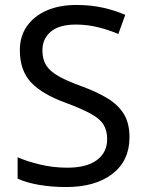

<svg xmlns="http://www.w3.org/2000/svg" viewBox="-20 -744 589 774"><path d="M502 -191Q502 -96 433 -43Q364 10 247 10Q187 10 136 1Q85 -8 51 -24V-110Q87 -94 140.5 -81Q194 -68 251 -68Q330 -68 371 -99Q412 -130 412 -183Q412 -218 397 -242Q382 -266 345 -286Q308 -306 244 -330Q152 -363 106 -411Q60 -459 60 -542Q60 -598 89 -639Q118 -680 169 -702Q220 -724 288 -724Q346 -724 395 -713Q444 -702 485 -684L457 -607Q420 -623 376 -634Q332 -645 286 -645Q219 -645 185 -616.5Q151 -588 151 -541Q151 -505 166 -481Q181 -457 215 -437.5Q249 -418 307 -397Q370 -374 413.5 -347.5Q457 -321 479.5 -284Q502 -247 502 -191Z"/></svg>

Font: Noto Sans
Style: Regular
Weight: 400
Designer: Monotype Design Team
Foundry: Monotype Imaging Inc.
Version: Version 1.902